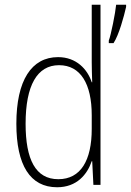

<svg xmlns="http://www.w3.org/2000/svg" viewBox="-20 -780 552 810"><path d="M221 10C304 10 348 -44 367 -100H369L374 0H404V-760H367V-517C367 -491 368 -463 369 -433H367C349 -488 302 -539 225 -539C113 -539 49 -441 49 -258C49 -83 107 10 221 10ZM512 -751V-760H470C467 -727 448 -631 439 -609V-598H459C482 -633 503 -711 512 -751ZM226 -24C130 -24 88 -107 88 -258C88 -420 137 -505 229 -505C320 -505 367 -426 367 -294V-236C367 -104 321 -24 226 -24Z"/></svg>

Font: Noto Sans Georgian Condensed ExtraLight
Style: Regular
Weight: 200
Width: 3
Designer: Monotype Design Team, Akaki Razmadze
Foundry: Google LLC
Version: Version 2.005